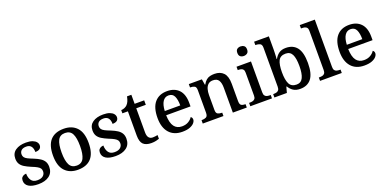

<svg xmlns="http://www.w3.org/2000/svg" viewBox="-10 -1605 4931 2458"><g transform="rotate(-20 2456.0 -376.5)"><path d="M217 10Q131 10 85.5 -19Q40 -48 40 -100Q40 -129 52.5 -144Q65 -159 82 -165Q99 -171 113 -171Q113 -116 138.5 -79Q164 -42 221 -42Q274 -42 300.5 -65.5Q327 -89 327 -125Q327 -149 316.5 -165Q306 -181 279.5 -196.5Q253 -212 204 -231Q152 -253 117.5 -274.5Q83 -296 65.5 -325.5Q48 -355 48 -399Q48 -471 102 -508.5Q156 -546 245 -546Q298 -546 332.5 -533Q367 -520 384 -499Q401 -478 401 -454Q401 -424 380.5 -407.5Q360 -391 319 -391Q319 -441 297.5 -468.5Q276 -496 232 -496Q187 -496 164.5 -476Q142 -456 142 -422Q142 -399 154 -382Q166 -365 194.5 -350.5Q223 -336 270 -318Q320 -298 353.5 -276Q387 -254 404 -224.5Q421 -195 421 -153Q421 -74 366 -32Q311 10 217 10Z M756 10Q644 10 579.5 -59Q515 -128 515 -269Q515 -410 577 -478.5Q639 -547 759 -547Q871 -547 935.5 -478.5Q1000 -410 1000 -269Q1000 -128 938 -59Q876 10 756 10ZM758 -46Q827 -46 855 -102.5Q883 -159 883 -269Q883 -380 854.5 -435Q826 -490 757 -490Q688 -490 660 -435Q632 -380 632 -269Q632 -159 660.5 -102.5Q689 -46 758 -46Z M1269 10Q1183 10 1137.5 -19Q1092 -48 1092 -100Q1092 -129 1104.5 -144Q1117 -159 1134 -165Q1151 -171 1165 -171Q1165 -116 1190.5 -79Q1216 -42 1273 -42Q1326 -42 1352.5 -65.5Q1379 -89 1379 -125Q1379 -149 1368.5 -165Q1358 -181 1331.5 -196.5Q1305 -212 1256 -231Q1204 -253 1169.5 -274.5Q1135 -296 1117.5 -325.5Q1100 -355 1100 -399Q1100 -471 1154 -508.5Q1208 -546 1297 -546Q1350 -546 1384.5 -533Q1419 -520 1436 -499Q1453 -478 1453 -454Q1453 -424 1432.5 -407.5Q1412 -391 1371 -391Q1371 -441 1349.5 -468.5Q1328 -496 1284 -496Q1239 -496 1216.5 -476Q1194 -456 1194 -422Q1194 -399 1206 -382Q1218 -365 1246.5 -350.5Q1275 -336 1322 -318Q1372 -298 1405.5 -276Q1439 -254 1456 -224.5Q1473 -195 1473 -153Q1473 -74 1418 -32Q1363 10 1269 10Z M1756 10Q1683 10 1646.5 -24.5Q1610 -59 1610 -146V-475H1535V-519Q1557 -519 1580.5 -528.5Q1604 -538 1619 -554Q1636 -572 1647 -597.5Q1658 -623 1665 -659H1724V-536H1854V-475H1724V-147Q1724 -98 1743 -75Q1762 -52 1796 -52Q1815 -52 1831 -54.5Q1847 -57 1863 -60V-9Q1849 -3 1819.5 3.5Q1790 10 1756 10Z M2178 10Q2063 10 2000 -62Q1937 -134 1937 -264Q1937 -405 1997.5 -476Q2058 -547 2168 -547Q2269 -547 2327 -486.5Q2385 -426 2385 -307V-260H2053Q2056 -154 2092.5 -105.5Q2129 -57 2197 -57Q2249 -57 2285.5 -79Q2322 -101 2340 -131Q2349 -126 2355 -116Q2361 -106 2361 -92Q2361 -69 2341.5 -45.5Q2322 -22 2281.5 -6Q2241 10 2178 10ZM2266 -317Q2266 -396 2244 -442.5Q2222 -489 2167 -489Q2117 -489 2088 -445Q2059 -401 2055 -317Z M2457 0V-46H2463Q2497 -46 2520.5 -58Q2544 -70 2544 -117V-423Q2544 -467 2522 -478.5Q2500 -490 2467 -490H2462V-536H2640L2653 -458H2658Q2679 -496 2702.5 -515Q2726 -534 2754 -540.5Q2782 -547 2813 -547Q2892 -547 2936 -500.5Q2980 -454 2980 -352V-117Q2980 -71 2999.5 -58.5Q3019 -46 3053 -46H3057V0H2867V-340Q2867 -405 2844.5 -440.5Q2822 -476 2767 -476Q2726 -476 2702 -454Q2678 -432 2667.5 -395.5Q2657 -359 2657 -316V-112Q2657 -69 2679.5 -57.5Q2702 -46 2735 -46H2739V0Z M3105 0V-46H3118Q3137 -46 3155 -50.5Q3173 -55 3184.5 -69Q3196 -83 3196 -112V-425Q3196 -454 3184.5 -468Q3173 -482 3155 -486Q3137 -490 3118 -490H3112V-536H3309V-115Q3309 -85 3320.5 -70Q3332 -55 3350 -50.5Q3368 -46 3388 -46H3400V0ZM3248 -633Q3220 -633 3201 -648Q3182 -663 3182 -698Q3182 -734 3201.5 -748.5Q3221 -763 3248 -763Q3275 -763 3295 -748.5Q3315 -734 3315 -698Q3315 -663 3295 -648Q3275 -633 3248 -633Z M3784 10Q3726 10 3689.5 -14.5Q3653 -39 3631 -78H3624L3603 0H3433V-46H3440Q3462 -46 3480 -51Q3498 -56 3509 -71Q3520 -86 3520 -117V-647Q3520 -690 3496 -702Q3472 -714 3439 -714H3433V-760H3634V-580Q3634 -564 3633 -539Q3632 -514 3631 -490Q3630 -466 3628 -453H3633Q3656 -496 3692 -521.5Q3728 -547 3785 -547Q3884 -547 3936 -480.5Q3988 -414 3988 -269Q3988 -124 3935.5 -57Q3883 10 3784 10ZM3759 -58Q3820 -58 3846 -112.5Q3872 -167 3872 -270Q3872 -376 3846 -427.5Q3820 -479 3758 -479Q3687 -479 3660.5 -427.5Q3634 -376 3634 -269Q3634 -167 3660.5 -112.5Q3687 -58 3759 -58Z M4055 0V-46H4068Q4088 -46 4106 -50.5Q4124 -55 4135 -70Q4146 -85 4146 -115V-649Q4146 -678 4134.5 -692Q4123 -706 4105 -710Q4087 -714 4068 -714H4055V-760H4260V-115Q4260 -85 4271 -70Q4282 -55 4300.5 -50.5Q4319 -46 4338 -46H4351V0Z M4658 10Q4543 10 4480 -62Q4417 -134 4417 -264Q4417 -405 4477.5 -476Q4538 -547 4648 -547Q4749 -547 4807 -486.5Q4865 -426 4865 -307V-260H4533Q4536 -154 4572.5 -105.5Q4609 -57 4677 -57Q4729 -57 4765.5 -79Q4802 -101 4820 -131Q4829 -126 4835 -116Q4841 -106 4841 -92Q4841 -69 4821.5 -45.5Q4802 -22 4761.5 -6Q4721 10 4658 10ZM4746 -317Q4746 -396 4724 -442.5Q4702 -489 4647 -489Q4597 -489 4568 -445Q4539 -401 4535 -317Z"/></g></svg>

Font: Noto Nastaliq Urdu Medium
Style: Regular
Weight: 500
Designer: Monotype Design Team (Patrick Giasson: type design, Kamal Mansour: OpenType code, Glenda Bellarosa). Updated by Simon Co
Foundry: Monotype Imaging Inc., Simon Cozens
Version: Version 3.007